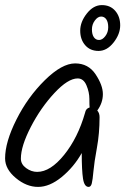

<svg xmlns="http://www.w3.org/2000/svg" viewBox="-20 -751 492 754"><path d="M295 -630.5Q295 -665 321 -698Q347 -731 380 -731Q413 -731 432.5 -708.5Q452 -686 452 -651.5Q452 -617 426 -584Q400 -551 367 -551Q334 -551 314.5 -573.5Q295 -596 295 -630.5ZM341 -635.5Q341 -616 348.5 -605Q356 -594 369 -594Q382 -594 393.5 -609Q405 -624 405 -644Q405 -664 397.5 -675Q390 -686 377 -686Q364 -686 352.5 -670.5Q341 -655 341 -635.5ZM362 -317Q371 -307 371 -291Q371 -227 360.5 -170Q350 -113 347 -79Q344 -45 340.5 -31Q337 -17 328 -17Q311 -17 306 -49.5Q301 -82 301 -150Q270 -95 222.5 -56Q175 -17 129.5 -17Q84 -17 42 -52Q0 -87 0 -129Q0 -193 44.5 -281.5Q89 -370 156 -436Q223 -502 275 -502Q327 -502 355.5 -459Q384 -416 384 -381.5Q384 -347 362 -317ZM332 -329Q331 -336 331 -362.5Q331 -389 319.5 -416Q308 -443 285 -443Q247 -443 193.5 -385.5Q140 -328 101 -252.5Q62 -177 62 -128Q62 -106 82.5 -91Q103 -76 126 -76Q178 -76 232 -143Q286 -210 314 -308Q317 -325 332 -329Z"/></svg>

Font: Kalam Light
Style: Regular
Weight: 300
Version: Version 2.001;PS 1.0;hotconv 1.0.79;makeotf.lib2.5.61930; tt